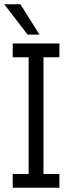

<svg xmlns="http://www.w3.org/2000/svg" viewBox="-20 -885 340 905"><path d="M115 -660H185V-20H115ZM40 -65H260V0H40ZM40 -680H260V-615H40ZM0 -865H76L166 -722H110Z"/></svg>

Font: Teachers[wght]
Style: Regular
Weight: 400
Designer: Alfredo Marco Pradil & Chank Diesel
Version: Version 1.000;Glyphs 3.1.2 (3151)